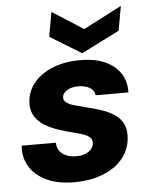

<svg xmlns="http://www.w3.org/2000/svg" viewBox="-53 -773 651 829"><g transform="rotate(-5 272.5 -358.5)"><path d="M236 12Q165 12 115.5 -11.5Q66 -35 42 -75.5Q18 -116 23 -165H171Q171 -145 181 -130.5Q191 -116 209.5 -107.5Q228 -99 254 -99Q278 -99 295 -106.5Q312 -114 321 -126Q330 -138 330 -152Q330 -166 320 -175Q310 -184 292 -190Q274 -196 251 -202Q217 -210 184.5 -221Q152 -232 126.5 -248Q101 -264 86.5 -287Q72 -310 72 -342Q73 -392 103 -430Q133 -468 185.5 -489.5Q238 -511 306 -511Q400 -511 452 -468Q504 -425 502 -354H360Q358 -375 338.5 -387Q319 -399 289 -399Q258 -399 238.5 -386.5Q219 -374 219 -356Q219 -344 230 -335Q241 -326 261.5 -320Q282 -314 310 -307Q349 -298 381 -287Q413 -276 436 -260.5Q459 -245 471 -222.5Q483 -200 482 -169Q481 -114 449 -73Q417 -32 361.5 -10Q306 12 236 12ZM502 -729 483 -623 318 -540 182 -623 201 -729 336 -643Z"/></g></svg>

Font: DM Sans 20pt Black
Style: Italic
Weight: 900
Italic angle: -10°
Version: Version 4.004;gftools[0.9.30]